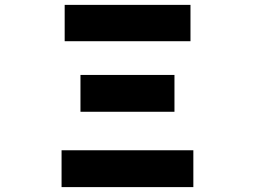

<svg xmlns="http://www.w3.org/2000/svg" viewBox="-20 -764 1040 784"><path d="M231.4 0V-150.4H769.5V0ZM308.6 -307.6V-458H692.4V-307.6ZM244.1 -595.7V-744.1H757.8V-595.7Z"/></svg>

Font: Gen Shin Gothic Monospace Heavy
Style: Bold
Weight: 800
Designer: [Source Han Sans]
Ryoko NISHIZUKA  (kana & ideographs); Paul D. Hunt (Latin, Greek & Cyrillic); Wenlong ZHANG  (bopomofo
Version: Version 1.002.20150607